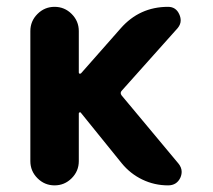

<svg xmlns="http://www.w3.org/2000/svg" viewBox="-20 -566 626 565"><path d="M211.9 -352.5Q211.9 -349.6 214.4 -349.1Q216.8 -348.6 218.8 -350.6L335 -482.4Q390.6 -545.9 474.6 -545.9Q498 -545.9 507.8 -523.4Q511.7 -514.6 511.7 -505.9Q511.7 -494.1 502.9 -483.4L338.9 -299.8Q332 -293 337.9 -285.2L504.9 -85Q514.6 -73.2 514.6 -60.5Q514.6 -51.8 510.7 -43Q500 -20.5 474.6 -20.5Q434.6 -20.5 398.9 -37.6Q363.3 -54.7 337.9 -85.9L217.8 -234.4Q216.8 -236.3 214.4 -235.4Q211.9 -234.4 211.9 -232.4V-91.8Q211.9 -62.5 190.9 -41.5Q169.9 -20.5 140.6 -20.5Q111.3 -20.5 90.3 -41.5Q69.3 -62.5 69.3 -91.8V-474.6Q69.3 -503.9 90.3 -524.9Q111.3 -545.9 140.6 -545.9Q169.9 -545.9 190.9 -524.9Q211.9 -503.9 211.9 -474.6Z"/></svg>

Font: Gen Jyuu GothicX Bold
Style: Bold
Weight: 700
Designer: Ryoko NISHIZUKA (kana &amp; ideographs); Paul D. Hunt (Latin, Greek &amp; Cyrillic); Wenlong ZHANG (bopomofo); Sandoll C
Version: Version 1.058.20140828